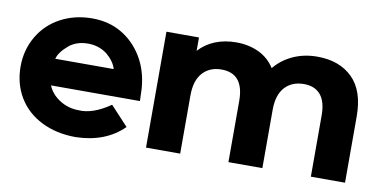

<svg xmlns="http://www.w3.org/2000/svg" viewBox="-57 -660 1633 819"><g transform="rotate(10 760.0 -250.5)"><path d="M413 -306Q404 -338 371 -366Q335 -394 287 -394Q238 -394 205 -367Q168 -336 160 -306ZM547 -191H162Q176 -155 213.5 -131Q251 -107 297 -107Q326 -105 360 -116.5Q394 -128 433 -155L510 -72Q432 5 304 8Q220 8 155 -24.5Q90 -57 55 -115.5Q20 -174 20 -248Q20 -320 54.5 -379Q89 -438 150 -470.5Q211 -503 286 -503Q359 -503 414.5 -470Q470 -437 504.5 -379.5Q539 -322 545 -246Q545 -243 547 -191Z M1469 -287V0H1321V-265Q1321 -325 1296 -354.5Q1271 -384 1224 -384Q1172 -384 1141.5 -350.5Q1111 -317 1111 -252V0H964V-265Q964 -384 867 -384Q816 -384 785.5 -350.5Q755 -317 755 -252V0H607V-502H748V-444Q777 -476 818 -492.5Q859 -509 909 -509Q963 -509 1006.5 -488.5Q1050 -468 1076 -427Q1108 -466 1155.5 -487.5Q1203 -509 1260 -509Q1356 -509 1412.5 -453.5Q1469 -398 1469 -287Z"/></g></svg>

Font: Montserrat GRBold
Style: Regular
Weight: 700
Designer: Julieta Ulanovsky
Foundry: Julieta Ulanovsky
Version: Version 1.00 May 29, 2023, initial release